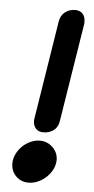

<svg xmlns="http://www.w3.org/2000/svg" viewBox="-52 -751 382 784"><g transform="rotate(5 138.5 -359.5)"><path d="M96 -254Q96 -261 97 -264L161 -666Q165 -691 182.5 -705Q200 -719 224 -719Q245 -719 255.5 -706.5Q266 -694 266 -674Q266 -665 265 -661L201 -261Q197 -236 179.5 -223Q162 -210 138 -210Q117 -210 106.5 -222.5Q96 -235 96 -254ZM23 -73Q23 -98 38 -122Q53 -146 77.5 -160.5Q102 -175 127 -175Q158 -175 180 -153.5Q202 -132 202 -102Q202 -77 186.5 -53Q171 -29 146 -14.5Q121 0 96 0Q64 0 43.5 -21Q23 -42 23 -73Z"/></g></svg>

Font: Mali
Style: Bold Italic
Weight: 700
Italic angle: -10°
Version: Version 1.000; ttfautohint (v1.6)